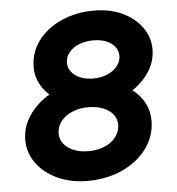

<svg xmlns="http://www.w3.org/2000/svg" viewBox="-52 -762 758 824"><g transform="rotate(-5 327.0 -350.0)"><path d="M294 13Q221 13 163.5 -13.5Q106 -40 73.5 -85Q41 -130 41 -185Q41 -241 73.5 -289.5Q106 -338 161 -371Q134 -395 119 -426.5Q104 -458 104 -492Q104 -556 141 -606Q178 -656 241.5 -684.5Q305 -713 382 -713Q452 -713 505 -688Q558 -663 588.5 -620.5Q619 -578 619 -526Q619 -476 592 -433Q565 -390 518 -358Q552 -332 570 -297Q588 -262 588 -222Q588 -171 565 -128Q542 -85 502 -53.5Q462 -22 408.5 -4.5Q355 13 294 13ZM308 -114Q347 -114 378 -127.5Q409 -141 426.5 -164.5Q444 -188 444 -216Q444 -241 429 -260.5Q414 -280 386.5 -291Q359 -302 321 -302Q283 -302 252 -288.5Q221 -275 203.5 -252Q186 -229 186 -200Q186 -176 201 -156.5Q216 -137 243.5 -125.5Q271 -114 308 -114ZM355 -423Q390 -423 417 -435Q444 -447 459.5 -467Q475 -487 475 -511Q475 -532 462 -549Q449 -566 425.5 -576Q402 -586 368 -586Q333 -586 306 -574.5Q279 -563 263.5 -543.5Q248 -524 248 -499Q248 -478 261 -461Q274 -444 298 -433.5Q322 -423 355 -423Z"/></g></svg>

Font: MuseoModerno Thin SemiBold
Style: Italic
Weight: 600
Italic angle: -9°
Version: Version 1.003